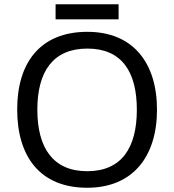

<svg xmlns="http://www.w3.org/2000/svg" viewBox="-20 -875 821 905"><path d="M539 -855H242V-784H539ZM720 -358C720 -580 606 -725 392 -725C168 -725 61 -578 61 -359C61 -138 168 10 391 10C606 10 720 -137 720 -358ZM156 -358C156 -538 230 -646 392 -646C553 -646 625 -538 625 -358C625 -178 553 -68 391 -68C230 -68 156 -178 156 -358Z"/></svg>

Font: Noto Sans Psalter Pahlavi
Style: Regular
Weight: 400
Designer: Monotype Design Team
Foundry: Monotype Imaging Inc.
Version: Version 2.002